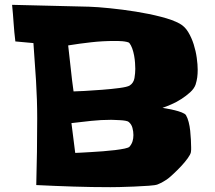

<svg xmlns="http://www.w3.org/2000/svg" viewBox="-20 -774 893 799"><path d="M802.7 -483.4Q802.7 -466.8 800.8 -452.1Q798.8 -437.5 793.9 -421.9Q788.1 -405.3 771.5 -390.1Q754.9 -375 734.4 -361.8Q713.9 -348.6 692.4 -339.4Q670.9 -330.1 656.2 -325.2Q661.1 -324.2 675.8 -321.8Q690.4 -319.3 706.5 -315.4Q722.7 -311.5 736.3 -306.2Q750 -300.8 753.9 -294.9Q760.7 -283.2 765.1 -266.1Q769.5 -249 771.5 -230Q773.4 -210.9 774.4 -192.9Q775.4 -174.8 775.4 -161.1Q775.4 -156.2 775.4 -150.9Q775.4 -145.5 774.4 -140.6Q772.5 -130.9 760.7 -114.7Q749 -98.6 733.4 -82Q717.8 -65.4 702.6 -51.3Q687.5 -37.1 679.7 -31.2Q668.9 -23.4 658.7 -17.6Q648.4 -11.7 636.7 -6.8Q627.9 -2.9 599.1 -1Q570.3 1 538.1 2.4Q505.9 3.9 477.5 4.4Q449.2 4.9 439.5 4.9Q361.3 4.9 285.2 2.4Q209 0 130.9 -3.9Q132.8 -73.2 133.8 -142.1Q134.8 -210.9 134.8 -281.2Q134.8 -360.4 129.9 -438.5Q125 -516.6 119.1 -594.7L43.9 -601.6Q39.1 -640.6 36.6 -678.2Q34.2 -715.8 30.3 -753.9Q110.4 -752 190.4 -750Q270.5 -748 350.6 -746.1Q384.8 -745.1 437.5 -739.7Q490.2 -734.4 545.4 -725.6Q600.6 -716.8 649.9 -704.1Q699.2 -691.4 727.5 -675.8Q749 -664.1 763.2 -640.6Q777.3 -617.2 786.1 -589.4Q794.9 -561.5 798.8 -533.2Q802.7 -504.9 802.7 -483.4ZM543 -487.3Q543 -497.1 542 -512.2Q541 -527.3 538.1 -543Q535.2 -558.6 530.3 -572.3Q525.4 -585.9 518.6 -594.7Q516.6 -597.7 507.8 -599.6Q499 -601.6 488.8 -602.5Q478.5 -603.5 468.8 -603.5Q459 -603.5 456.1 -603.5Q407.2 -603.5 359.4 -598.1Q311.5 -592.8 263.7 -585Q269.5 -537.1 274.4 -489.3Q279.3 -441.4 286.1 -393.6Q297.9 -393.6 332 -395.5Q366.2 -397.5 404.8 -400.4Q443.4 -403.3 476.6 -407.7Q509.8 -412.1 519.5 -418Q536.1 -428.7 539.6 -449.2Q543 -469.7 543 -487.3ZM535.2 -211.9Q535.2 -226.6 531.2 -241.7Q527.3 -256.8 515.6 -266.6Q512.7 -269.5 502 -271.5Q491.2 -273.4 479.5 -273.9Q467.8 -274.4 457 -274.9Q446.3 -275.4 442.4 -275.4Q400.4 -275.4 359.4 -271Q318.4 -266.6 277.3 -261.7L293 -137.7Q297.9 -137.7 315.9 -138.7Q334 -139.6 357.9 -141.1Q381.8 -142.6 408.7 -144.5Q435.5 -146.5 459 -149.4Q482.4 -152.3 499 -155.8Q515.6 -159.2 519.5 -164.1Q528.3 -174.8 531.7 -186.5Q535.2 -198.2 535.2 -211.9Z"/></svg>

Font: Slackey
Style: Regular
Weight: 400
Designer: Squid
Foundry: Font Diner, Inc DBA Sideshow
Version: Version 1.001